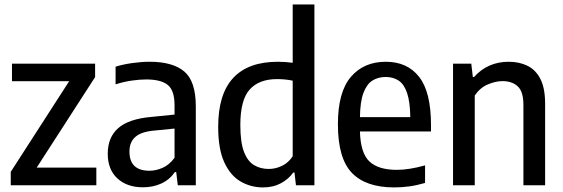

<svg xmlns="http://www.w3.org/2000/svg" viewBox="-20 -828 2517 858"><path d="M28 0V-60L289 -465H33.5V-543.5H405V-483.5L144 -79H410.5V0Z M619.5 9Q547.5 9 504.5 -30.8Q461.5 -70.5 461.5 -141Q461.5 -214 508 -255.2Q554.5 -296.5 656 -305.5L760 -316V-357Q760 -424.5 729.2 -448.8Q698.5 -473 633.5 -473Q604.5 -473 568.2 -467.8Q532 -462.5 496.5 -451V-530Q530 -540.5 571.2 -546.2Q612.5 -552 649 -552Q752 -552 803.5 -508.5Q855 -465 855 -352V0H774.5L767.5 -59H761.5Q737.5 -24.5 700.5 -7.8Q663.5 9 619.5 9ZM558.5 -151Q558.5 -65 648 -65Q676.5 -65 706.2 -77.8Q736 -90.5 760 -123V-253.5L664.5 -244Q609 -238.5 583.8 -215.2Q558.5 -192 558.5 -151Z M1155.5 9.5Q1101 9.5 1055.5 -16.8Q1010 -43 982.5 -102.2Q955 -161.5 955 -261Q955 -407.5 1022.2 -479.8Q1089.5 -552 1221.5 -552Q1238 -552 1255.5 -550.8Q1273 -549.5 1288 -547.5V-808H1385V0H1302.5L1296 -57H1290.5Q1270 -28 1235.5 -9.2Q1201 9.5 1155.5 9.5ZM1181 -73Q1211.5 -73 1240.5 -87Q1269.5 -101 1288 -130V-467.5Q1255.5 -474.5 1218 -474.5Q1137.5 -474.5 1095.8 -428Q1054 -381.5 1054 -269.5Q1054 -191.5 1070.5 -149Q1087 -106.5 1115.8 -89.8Q1144.5 -73 1181 -73Z M1741.5 9.5Q1615 9.5 1552.5 -55.5Q1490 -120.5 1490 -272.5Q1490 -416.5 1547.8 -484.2Q1605.5 -552 1704 -552Q1800.5 -552 1853.2 -484.2Q1906 -416.5 1906 -270V-240.5H1588.5Q1591 -144.5 1630.5 -106.8Q1670 -69 1753.5 -69Q1808 -69 1879.5 -89V-10.5Q1842 0.5 1808.5 5Q1775 9.5 1741.5 9.5ZM1703.5 -484Q1669.5 -484 1644 -467.8Q1618.5 -451.5 1604 -412.5Q1589.5 -373.5 1588.5 -304.5H1813.5Q1812.5 -373 1799.2 -412.2Q1786 -451.5 1761.5 -467.8Q1737 -484 1703.5 -484Z M2004.5 0V-543.5H2086L2093 -484H2098.5Q2159.5 -552 2253.5 -552Q2300.5 -552 2337.2 -534Q2374 -516 2395 -475Q2416 -434 2416 -364.5V0H2319V-359Q2319 -419 2293.5 -442.2Q2268 -465.5 2225.5 -465.5Q2195.5 -465.5 2160.5 -451Q2125.5 -436.5 2101.5 -401V0Z"/></svg>

Font: Encode Sans Semi Condensed Medium
Style: Regular
Weight: 500
Width: 4
Designer: Multiple Designers
Foundry: Impallari Type
Version: Version 3.000; ttfautohint (v1.8.3) -l 8 -r 50 -G 200 -x 14 